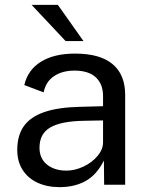

<svg xmlns="http://www.w3.org/2000/svg" viewBox="-20 -760 603 790"><path d="M309.5 -320.5 404 -323V-364.5Q404 -414 374.2 -441.8Q344.5 -469.5 286 -469.5Q237 -469.5 203 -447.2Q169 -425 159.5 -380L80 -410Q94.5 -472.5 148.5 -506Q202.5 -539.5 289 -539.5Q391.5 -539.5 443.2 -496.2Q495 -453 495 -369.5V0H408.5L407.5 -99.5Q378 -40.5 332.2 -15.2Q286.5 10 225.5 10Q174 10 134.5 -8.2Q95 -26.5 73 -61Q51 -95.5 51 -143Q51 -202.5 78 -240.8Q105 -279 162 -298.8Q219 -318.5 309.5 -320.5ZM253.5 -58Q288.5 -58 323.8 -74.8Q359 -91.5 381.5 -118.5Q404 -145.5 404 -174V-264.5L325.5 -263Q232 -261.5 187.2 -235.8Q142.5 -210 142.5 -152Q142.5 -108 173.2 -83Q204 -58 253.5 -58ZM323.5 -591H250L110 -740H218Z"/></svg>

Font: 1883 Sans
Style: Regular
Weight: 400
Designer: 1883 Sans project is a fork of Public Sans.
Version: Version 1.009